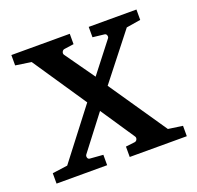

<svg xmlns="http://www.w3.org/2000/svg" viewBox="-93 -580 695 679"><g transform="rotate(-20 255.0 -241.0)"><path d="M500 0H285.2V-39.1L318.8 -43Q325.7 -43.9 328.4 -50Q331.1 -56.2 328.1 -61L242.2 -189L144 -61Q140.6 -56.6 142.1 -50.3Q143.6 -43.9 149.9 -43L200.2 -39.1V0H9.8V-39.1L66.9 -46.9L210 -232.9L74.2 -434.1L15.1 -442.9V-481.9H234.9V-442.9L200.2 -438Q193.4 -437.5 190.2 -431.4Q187 -425.3 189.9 -419.9L269 -308.1L356 -419.9Q359.9 -424.3 357.9 -430.9Q356 -437.5 349.1 -438L306.2 -442.9V-481.9H485.8V-442.9L432.1 -434.1L297.9 -263.2L445.8 -46.9L500 -39.1Z"/></g></svg>

Font: Charis
Style: Regular
Weight: 400
Designer: Walt Agee, Miriam Martin, Annie Olsen, Victor Gaultney, Lorna Priest, Alan Ward, Bob Hallissy, Martin Hosken, Sharon Cor
Foundry: SIL Global
Version: Version 7.000